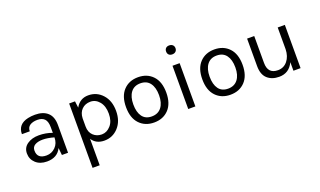

<svg xmlns="http://www.w3.org/2000/svg" viewBox="-89 -1227 3329 1998"><g transform="rotate(-20 1575.5 -227.5)"><path d="M397 -310Q397 -375 370 -403Q343 -431 291.5 -431Q240 -431 208.5 -410.5Q177 -390 177 -346H90Q90 -456 208 -482Q244 -490 286 -490Q375 -490 425 -445Q475 -400 475 -308V0H407L399 -80Q355 11 240 11Q163 11 116.5 -32Q70 -75 70 -139Q70 -203 121.5 -239Q173 -275 250 -275Q327 -275 397 -249ZM397 -199Q326 -219 273 -219Q220 -219 187 -200Q154 -181 154 -140Q154 -50 256 -50Q314 -50 355.5 -91.5Q397 -133 397 -199Z M735 -405Q782 -490 875.5 -490Q969 -490 1031.5 -421Q1094 -352 1094 -239Q1094 -126 1031 -57.5Q968 11 876 11Q784 11 740 -58V235H661V-478H726ZM740 -285V-194Q740 -131 778 -95Q816 -59 872 -59Q928 -59 970.5 -107Q1013 -155 1013 -238.5Q1013 -322 972.5 -371Q932 -420 874 -420Q816 -420 779 -383.5Q742 -347 740 -285Z M1427 -490Q1527 -490 1588.5 -425Q1650 -360 1650 -239Q1650 -119 1588.5 -54Q1527 11 1427 11Q1327 11 1265.5 -54Q1204 -119 1204 -239Q1204 -360 1265.5 -425Q1327 -490 1427 -490ZM1570 -239.5Q1570 -325 1534 -373.5Q1498 -422 1428.5 -422Q1359 -422 1322 -373.5Q1285 -325 1285 -239.5Q1285 -154 1320 -105.5Q1355 -57 1424.5 -57Q1494 -57 1532 -105.5Q1570 -154 1570 -239.5Z M1806 -479H1885V0H1806ZM1845 -591Q1821 -591 1807.5 -604.5Q1794 -618 1794 -640.5Q1794 -663 1807.5 -676.5Q1821 -690 1845 -690Q1869 -690 1883.5 -676.5Q1898 -663 1898 -640.5Q1898 -618 1883.5 -604.5Q1869 -591 1845 -591Z M2272 -490Q2372 -490 2433.5 -425Q2495 -360 2495 -239Q2495 -119 2433.5 -54Q2372 11 2272 11Q2172 11 2110.5 -54Q2049 -119 2049 -239Q2049 -360 2110.5 -425Q2172 -490 2272 -490ZM2415 -239.5Q2415 -325 2379 -373.5Q2343 -422 2273.5 -422Q2204 -422 2167 -373.5Q2130 -325 2130 -239.5Q2130 -154 2165 -105.5Q2200 -57 2269.5 -57Q2339 -57 2377 -105.5Q2415 -154 2415 -239.5Z M2971 -95Q2922 9 2812 9Q2731 9 2681.5 -36Q2632 -81 2632 -175V-479H2711V-181Q2711 -60 2823 -60Q2888 -60 2928.5 -110Q2969 -160 2971 -238V-479H3050V0H2971Z"/></g></svg>

Font: Karla
Style: Regular
Weight: 400
Designer: Jonathan Pinhorn
Version: Version 1.000